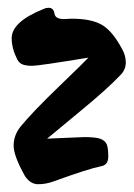

<svg xmlns="http://www.w3.org/2000/svg" viewBox="-20 -527 343 493"><path d="M164 -479Q215 -479 242 -463Q269 -447 293 -402Q303 -385 303 -366.5Q303 -348 289 -334Q256 -299 185.5 -241Q115 -183 101 -171L196 -175Q226 -175 238 -170.5Q250 -166 254 -156.5Q258 -147 258 -125Q258 -103 239 -100Q208 -94 117 -61Q98 -54 78 -54Q58 -54 44 -75Q15 -127 15 -153Q15 -179 32 -201Q63 -239 130 -303.5Q197 -368 207 -379Q79 -358 63 -358Q47 -358 38 -361.5Q29 -365 24 -375Q10 -403 10 -429Q10 -471 92 -504Q98 -507 105 -507Q118 -507 120 -491Q123 -478 144 -478Z"/></svg>

Font: Zhi Mang Xing
Style: Regular
Weight: 400
Designer: ZhongQi
Foundry: ZhongQi
Version: Version 2.001